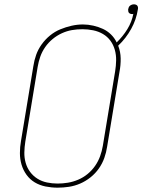

<svg xmlns="http://www.w3.org/2000/svg" viewBox="-20 -859 658 887"><path d="M246 8Q218 8 190.5 2.5Q163 -3 140.5 -16.5Q118 -30 102.5 -51.5Q87 -73 79.5 -98.5Q72 -124 72 -152Q72 -180 77 -208L134 -553Q138 -580 147 -605.5Q156 -631 172.5 -654Q189 -677 211 -695Q233 -713 258.5 -723.5Q284 -734 310.5 -740Q337 -746 363 -746Q387 -746 411 -740.5Q435 -735 455.5 -725.5Q476 -716 492.5 -700Q509 -684 519 -663Q548 -691 568.5 -724.5Q589 -758 596 -795Q595 -794 593.5 -794Q592 -794 590 -794Q586 -794 582 -795.5Q578 -797 575.5 -800Q573 -803 572.5 -807.5Q572 -812 572 -816Q573 -821 575 -825.5Q577 -830 581 -833Q585 -836 589.5 -837.5Q594 -839 599 -839Q599 -839 599 -839Q599 -839 599 -839Q603 -839 607.5 -837.5Q612 -836 614.5 -832.5Q617 -829 617.5 -824.5Q618 -820 617 -816Q610 -769 586 -725.5Q562 -682 526 -648Q537 -620 537.5 -589Q538 -558 532 -527L475 -182Q471 -155 462 -129.5Q453 -104 437 -81Q421 -58 398.5 -40Q376 -22 350.5 -11Q325 0 298.5 4Q272 8 246 8Q246 8 246 8Q246 8 246 8ZM246 -11Q270 -11 294 -15Q318 -19 341.5 -29Q365 -39 385 -55.5Q405 -72 419.5 -93Q434 -114 442.5 -137.5Q451 -161 455 -185L512 -530Q516 -555 516.5 -580Q517 -605 510.5 -628.5Q504 -652 490 -671Q476 -690 455.5 -702Q435 -714 410.5 -719Q386 -724 361 -724Q336 -724 312.5 -720Q289 -716 266 -705.5Q243 -695 223 -678.5Q203 -662 188.5 -641Q174 -620 166 -597Q158 -574 154 -550L97 -205Q93 -180 92.5 -155Q92 -130 98.5 -107Q105 -84 119 -65Q133 -46 153 -33.5Q173 -21 197 -16Q221 -11 246 -11Z"/></svg>

Font: Iosevka Curly Slab ThEx
Style: Italic
Weight: 100
Width: 7
Italic angle: -9°
Monospace: yes
Designer: Belleve Invis
Foundry: Belleve Invis
Version: Version 11.1.0; ttfautohint (v1.8.3)